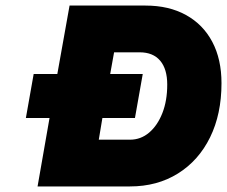

<svg xmlns="http://www.w3.org/2000/svg" viewBox="-20 -670 816 690"><path d="M101 -404H186L230 -650H503Q587 -650 648.5 -616Q710 -582 743 -519.5Q776 -457 776 -371Q776 -260 735 -176.5Q694 -93 619.5 -46.5Q545 0 447 0H115L158 -246H73ZM390 -482 376 -404H493L465 -246H348L335 -168H447Q486 -168 516 -193.5Q546 -219 563.5 -263.5Q581 -308 581 -366Q581 -422 555.5 -452Q530 -482 482 -482Z"/></svg>

Font: Overused Grotesk Black
Style: Italic
Weight: 900
Italic angle: -10°
Version: Version 0.003